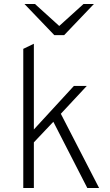

<svg xmlns="http://www.w3.org/2000/svg" viewBox="-20 -941 552 961"><path d="M96.5 0V-696.5L149.5 -722V-293L350 -511H414.5L284.5 -371.5L476 0H417L247 -331.5L149.5 -228.5V0ZM252 -765 102.5 -921H155L276.5 -811L398 -921H450L301 -765Z"/></svg>

Font: Overpass ExtraLight
Style: Regular
Weight: 250
Designer: Delve Withrington, Dave Bailey, Thomas Jockin
Foundry: Delve Fonts LLC
Version: Version 4.000